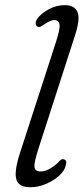

<svg xmlns="http://www.w3.org/2000/svg" viewBox="-20 -738 333 766"><path d="M279.5 -597.5 132 -140.5Q115.5 -88.5 117.5 -71.2Q119.5 -54 143.5 -54Q161.5 -54 183.2 -67.5Q205 -81 218 -96.5Q226 -105 234.5 -102.5Q248.5 -98.5 242.5 -79Q239 -58.5 217.2 -38.2Q195.5 -18 164.2 -4.5Q133 9 101 9Q54 9 45 -22.8Q36 -54.5 60 -128.5L202 -566.5Q220.5 -622.5 217.5 -640.2Q214.5 -658 196.5 -658Q181.5 -658 157 -641Q150 -636 142.8 -632.2Q135.5 -628.5 129 -632Q124 -634.5 122.5 -643Q121 -651.5 128.5 -662.5Q141.5 -682.5 172.8 -700Q204 -717.5 238.5 -717.5Q276.5 -717.5 288.8 -690.8Q301 -664 279.5 -597.5Z"/></svg>

Font: Fraunces 9pt S100 Light
Style: Italic
Weight: 300
Italic angle: -16°
Version: Version 1.000; ttfautohint (v1.8.3)